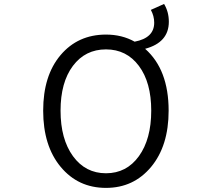

<svg xmlns="http://www.w3.org/2000/svg" viewBox="-20 -916 1040 949"><path d="M727.5 -369.1Q727.5 -508.8 666.5 -590.3Q605.5 -671.9 503.9 -671.9Q401.4 -671.9 340.3 -590.3Q279.3 -508.8 279.3 -369.1Q279.3 -228.5 340.8 -144Q402.3 -59.6 503.9 -59.6Q605.5 -59.6 666.5 -144Q727.5 -228.5 727.5 -369.1ZM725.6 -867.2 791 -896.5Q814.5 -857.4 814.5 -808.6Q814.5 -706.1 697.3 -674.8Q813.5 -572.3 813.5 -369.1Q813.5 -195.3 727.1 -91.3Q640.6 12.7 503.9 12.7Q366.2 12.7 279.8 -91.3Q193.4 -195.3 193.4 -369.1Q193.4 -542 279.3 -643.6Q365.2 -745.1 503.9 -745.1Q583 -745.1 645.5 -710Q742.2 -728.5 742.2 -803.7Q742.2 -836.9 725.6 -867.2Z"/></svg>

Font: Gen Shin Gothic Monospace Normal
Style: Regular
Weight: 350
Designer: [Source Han Sans]
Ryoko NISHIZUKA  (kana & ideographs); Paul D. Hunt (Latin, Greek & Cyrillic); Wenlong ZHANG  (bopomofo
Version: Version 1.002.20150607